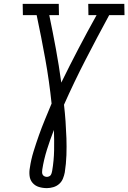

<svg xmlns="http://www.w3.org/2000/svg" viewBox="-20 -755 662 990"><path d="M222 215Q200 215 180.5 209Q161 203 148 188Q135 173 132.5 152Q130 131 134 110Q140 68 153 26Q166 -16 180.5 -57Q195 -98 212 -139Q229 -180 246 -221Q234 -337 213.5 -450.5Q193 -564 169 -677H98L97 -735H283L284 -677H234Q252 -591 268 -504Q284 -417 296 -329Q339 -417 384.5 -504Q430 -591 478 -677H436L435 -735H621L622 -677H543Q481 -563 421.5 -447.5Q362 -332 310 -215Q315 -172 318 -129Q321 -86 322.5 -42.5Q324 1 322.5 45Q321 89 314 134Q311 150 304.5 166Q298 182 285 193.5Q272 205 255 210Q238 215 222 215ZM222 157Q227 157 233 154.5Q239 152 242 147Q245 142 246.5 136.5Q248 131 249 126Q258 73 259 20Q260 -33 258 -85Q238 -34 222 17Q206 68 198 119Q197 126 197 133Q197 140 200 145.5Q203 151 209 154Q215 157 222 157Z"/></svg>

Font: Iosevka Etoile Light
Style: Italic
Weight: 300
Italic angle: -9°
Designer: Belleve Invis
Foundry: Belleve Invis
Version: Version 22.1.2; ttfautohint (v1.8.4)